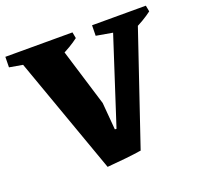

<svg xmlns="http://www.w3.org/2000/svg" viewBox="-124 -799 986 949"><g transform="rotate(-20 369.0 -324.0)"><path d="M286 18 42 -666H255L371 -287L383 -144L412 -143L468 -2Q431 4 383.5 9Q336 14 286 18ZM134 -587 -4 -611 -3 -666H137ZM467 -2 357 -37 561 -666H692ZM257 -575 252 -666H350L356 -634Q335 -618 310.5 -603.5Q286 -589 257 -575ZM590 -587 452 -611 453 -666H593ZM643 -575 638 -666H736L742 -634Q721 -618 696.5 -603.5Q672 -589 643 -575Z"/></g></svg>

Font: Eczar ExtraBold
Style: Regular
Weight: 800
Designer: Vaibhav Singh
Foundry: Rosetta Type Foundry
Version: Version 2.000